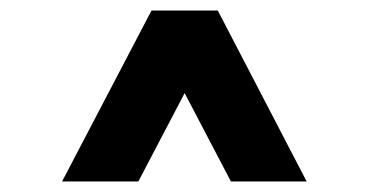

<svg xmlns="http://www.w3.org/2000/svg" viewBox="-20 -765 700 365"><path d="M98 -420H243L331 -588L419 -420H563L394 -745H268Z"/></svg>

Font: Mluvka
Style: Bold
Weight: 700
Designer: Modified by Jiří Krblich, Original typeface by Gumpita Rahayu
Foundry: Gumpita Rahayu & Jiří Krblich
Version: Version 2.000;Glyphs 3.1.1 (3134)